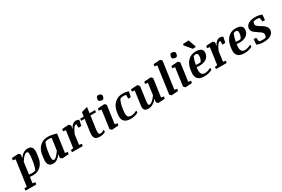

<svg xmlns="http://www.w3.org/2000/svg" viewBox="107 -2332 5969 4063"><g transform="rotate(-30 3092.0 -301.0)"><path d="M69.3 -529.8 230.5 -540.5 270 -502.4 258.3 -419.4Q298.3 -476.6 347.9 -508.5Q397.5 -540.5 446.8 -540.5Q529.8 -540.5 558.3 -492.2Q586.9 -443.8 572.8 -347.7L560.1 -255.9Q542 -132.8 465.3 -61Q388.7 10.7 277.3 10.7Q258.8 10.7 238.3 9Q217.8 7.3 199.2 4.4L178.7 151.4L243.2 161.1L233.4 212.4H-23.9L-26.4 161.1L37.1 151.4L123.5 -468.8L59.6 -478.5ZM425.3 -304.7Q437.5 -394.5 431.9 -436.3Q426.3 -478 396 -478Q364.7 -478 325 -439.7Q285.2 -401.4 246.6 -336.4L206.5 -46.4Q227.1 -43 246.3 -41.5Q265.6 -40 283.7 -40Q304.2 -40 325.2 -43.9Q346.2 -47.9 364.3 -54.7Q378.4 -83 393.1 -131.3Q407.7 -179.7 416.5 -240.7Z M1148.9 0 987.8 10.7 948.2 -27.3 959.5 -109.9Q919.4 -53.2 871.1 -21.2Q822.8 10.7 774.4 10.7Q696.3 10.7 664.1 -36.4Q631.8 -83.5 645.5 -182.1L658.2 -273.9Q676.3 -397 753.4 -468.8Q830.6 -540.5 944.3 -540.5Q990.2 -540.5 1047.6 -530Q1105 -519.5 1155.8 -502.4L1094.2 -61L1158.7 -51.3ZM793.5 -225.1Q781.7 -143.6 786.6 -97.7Q791.5 -51.8 826.7 -51.8Q851.6 -51.8 890.4 -90.6Q929.2 -129.4 970.7 -191.9L1010.7 -479.5Q997.6 -483.4 977.1 -486.6Q956.5 -489.7 934.1 -489.7Q916 -489.7 896.2 -485.8Q876.5 -481.9 857.4 -475.1Q837.9 -438.5 823.7 -389.6Q809.6 -340.8 802.2 -289.1Z M1297.9 -529.8 1459.5 -540.5 1499 -502.4 1486.8 -416.5Q1513.2 -475.6 1551.5 -508.1Q1589.8 -540.5 1634.3 -540.5Q1654.8 -540.5 1674.3 -534.7Q1693.8 -528.8 1708.5 -519L1680.2 -384.8L1608.9 -378.9V-465.8Q1603.5 -467.3 1598.9 -467.8Q1594.2 -468.3 1589.8 -468.3Q1566.4 -468.3 1536.1 -427.7Q1505.9 -387.2 1470.7 -300.8L1437.5 -61L1502 -51.3L1492.2 0H1234.4L1231.9 -51.3L1295.4 -61L1352.1 -468.8L1288.1 -478.5Z M1737.3 -529.8H1823.2L1837.4 -630.9L1985.4 -671.4L1965.3 -529.8H2100.6L2093.3 -479H1958.5L1915 -169.9Q1906.2 -110.4 1913.6 -76.7Q1920.9 -43 1953.6 -43Q1978.5 -43 2003.2 -53Q2027.8 -63 2049.8 -77.1V-25.4Q2024.4 -8.8 1986.1 1Q1947.8 10.7 1906.7 10.7Q1822.3 10.7 1791.5 -34.4Q1760.7 -79.6 1773.9 -172.4L1816.4 -479H1730Z M2169.9 -529.8 2331.5 -540.5 2371.1 -502.4 2309.6 -61 2373.5 -51.3 2363.8 0 2202.6 10.7 2163.1 -27.3 2224.1 -468.8 2160.2 -478.5ZM2255.9 -682.6Q2255.9 -718.8 2270 -745.1Q2284.2 -771.5 2303.7 -771.5Q2339.4 -771.5 2366 -757.1Q2392.6 -742.7 2392.6 -723.6Q2392.6 -686.5 2378.4 -660.6Q2364.3 -634.8 2344.7 -634.8Q2307.6 -634.8 2281.7 -648.7Q2255.9 -662.6 2255.9 -682.6Z M2891.1 -389.6 2829.6 -384.8V-480Q2813 -483.4 2795.4 -485.1Q2777.8 -486.8 2761.7 -486.8Q2745.1 -486.8 2725.3 -482.9Q2705.6 -479 2684.1 -469.7Q2662.1 -429.2 2646.7 -379.9Q2631.3 -330.6 2623 -274.4L2615.2 -216.3Q2603 -133.3 2620.4 -88.1Q2637.7 -43 2710 -43Q2741.7 -43 2779.3 -55.2Q2816.9 -67.4 2850.1 -86.9V-35.2Q2811 -12.7 2763.2 -1Q2715.3 10.7 2667.5 10.7Q2554.2 10.7 2505.4 -43.9Q2456.5 -98.6 2472.7 -209.5L2479 -254.9Q2498.5 -391.6 2579.1 -466.1Q2659.7 -540.5 2772.5 -540.5Q2813.5 -540.5 2852.5 -533.7Q2891.6 -526.9 2918.5 -515.1Z M3302.7 -529.8 3464.4 -540.5 3503.9 -502.4 3442.4 -61 3506.3 -51.3 3496.6 0 3335.4 10.7 3295.9 -27.3 3307.1 -108.9Q3264.2 -53.2 3208.5 -21.2Q3152.8 10.7 3094.7 10.7Q3027.3 10.7 3002.2 -24.7Q2977.1 -60.1 2987.3 -129.9L3033.7 -468.8L2969.2 -478.5L2979 -529.8L3140.6 -540.5L3178.7 -492.7L3133.8 -165.5Q3126 -107.4 3129.9 -79.6Q3133.8 -51.8 3159.2 -51.8Q3190.4 -51.8 3231.9 -87.6Q3273.4 -123.5 3318.4 -190.4L3356.9 -468.8L3293 -478.5Z M3659.7 -752 3821.3 -762.7 3860.8 -724.6 3768.1 -61 3832 -51.3 3822.3 0 3661.1 10.7 3621.6 -27.3 3713.9 -690.9 3649.9 -700.7Z M3966.3 -529.8 4127.9 -540.5 4167.5 -502.4 4106 -61 4169.9 -51.3 4160.2 0 3999 10.7 3959.5 -27.3 4020.5 -468.8 3956.5 -478.5ZM4052.2 -682.6Q4052.2 -718.8 4066.4 -745.1Q4080.6 -771.5 4100.1 -771.5Q4135.7 -771.5 4162.4 -757.1Q4189 -742.7 4189 -723.6Q4189 -686.5 4174.8 -660.6Q4160.6 -634.8 4141.1 -634.8Q4104 -634.8 4078.1 -648.7Q4052.2 -662.6 4052.2 -682.6Z M4725.6 -402.3Q4714.4 -323.7 4651.1 -279.5Q4587.9 -235.4 4487.3 -235.4Q4467.8 -235.4 4448.7 -237.1Q4429.7 -238.8 4416 -241.2L4412.6 -216.3Q4400.4 -131.8 4422.6 -87.4Q4444.8 -43 4509.8 -43Q4539.6 -43 4578.1 -54.2Q4616.7 -65.4 4657.7 -86.9V-35.2Q4618.2 -13.2 4568.4 -1.2Q4518.6 10.7 4467.3 10.7Q4350.1 10.7 4302.5 -45.2Q4254.9 -101.1 4270 -209.5L4276.4 -254.9Q4295.9 -390.1 4371.3 -465.3Q4446.8 -540.5 4558.1 -540.5Q4648.4 -540.5 4691.7 -506.3Q4734.9 -472.2 4725.6 -402.3ZM4477.1 -472.7Q4460.4 -436 4446.5 -389.9Q4432.6 -343.8 4423.3 -291Q4441.4 -289.1 4460.4 -287.6Q4479.5 -286.1 4494.6 -286.1Q4508.8 -286.1 4521.5 -287.8Q4534.2 -289.6 4543.5 -292.5Q4557.1 -312.5 4567.1 -337.4Q4577.1 -362.3 4581.5 -391.6Q4588.4 -442.4 4577.1 -464.6Q4565.9 -486.8 4534.2 -486.8Q4520 -486.8 4505.6 -483.4Q4491.2 -480 4477.1 -472.7ZM4612.3 -622.6 4539.6 -617.7 4405.8 -778.3 4410.6 -810.5 4550.3 -815.4 4614.7 -638.2Z M4815.9 -529.8 4977.5 -540.5 5017.1 -502.4 5004.9 -416.5Q5031.2 -475.6 5069.6 -508.1Q5107.9 -540.5 5152.3 -540.5Q5172.9 -540.5 5192.4 -534.7Q5211.9 -528.8 5226.6 -519L5198.2 -384.8L5127 -378.9V-465.8Q5121.6 -467.3 5116.9 -467.8Q5112.3 -468.3 5107.9 -468.3Q5084.5 -468.3 5054.2 -427.7Q5023.9 -387.2 4988.8 -300.8L4955.6 -61L5020 -51.3L5010.3 0H4752.4L4750 -51.3L4813.5 -61L4870.1 -468.8L4806.2 -478.5Z M5702.6 -402.3Q5691.4 -323.7 5628.2 -279.5Q5564.9 -235.4 5464.4 -235.4Q5444.8 -235.4 5425.8 -237.1Q5406.7 -238.8 5393.1 -241.2L5389.6 -216.3Q5377.4 -131.8 5399.7 -87.4Q5421.9 -43 5486.8 -43Q5516.6 -43 5555.2 -54.2Q5593.8 -65.4 5634.8 -86.9V-35.2Q5595.2 -13.2 5545.4 -1.2Q5495.6 10.7 5444.3 10.7Q5327.1 10.7 5279.5 -45.2Q5231.9 -101.1 5247.1 -209.5L5253.4 -254.9Q5272.9 -390.1 5348.4 -465.3Q5423.8 -540.5 5535.2 -540.5Q5625.5 -540.5 5668.7 -506.3Q5711.9 -472.2 5702.6 -402.3ZM5454.1 -472.7Q5437.5 -436 5423.6 -389.9Q5409.7 -343.8 5400.4 -291Q5418.5 -289.1 5437.5 -287.6Q5456.5 -286.1 5471.7 -286.1Q5485.8 -286.1 5498.5 -287.8Q5511.2 -289.6 5520.5 -292.5Q5534.2 -312.5 5544.2 -337.4Q5554.2 -362.3 5558.6 -391.6Q5565.4 -442.4 5554.2 -464.6Q5543 -486.8 5511.2 -486.8Q5497.1 -486.8 5482.7 -483.4Q5468.3 -480 5454.1 -472.7Z M6014.2 -321.8Q6111.8 -263.7 6138.7 -222.4Q6165.5 -181.2 6157.7 -127.9Q6148.4 -62 6082.3 -25.6Q6016.1 10.7 5911.1 10.7Q5864.3 10.7 5820.8 1.5Q5777.3 -7.8 5745.6 -23.4L5757.3 -150.4H5816.9L5832 -54.2Q5846.7 -49.3 5868.7 -46.1Q5890.6 -43 5915.5 -43Q5935.1 -43 5954.8 -45.2Q5974.6 -47.4 5992.2 -51.8Q5999 -62 6004.9 -76.4Q6010.7 -90.8 6013.2 -107.4Q6017.6 -138.7 6000.5 -162.6Q5983.4 -186.5 5905.3 -236.3Q5823.2 -287.1 5799.1 -324Q5774.9 -360.8 5780.8 -404.3Q5790 -467.3 5851.8 -503.9Q5913.6 -540.5 6017.6 -540.5Q6064.9 -540.5 6107.2 -531.2Q6149.4 -522 6177.7 -507.3L6165.5 -379.9H6106.4L6090.3 -477.1Q6074.2 -481.4 6053.7 -484.1Q6033.2 -486.8 6012.7 -486.8Q5995.6 -486.8 5977.5 -484.4Q5959.5 -481.9 5946.8 -478Q5939.5 -469.2 5933.6 -456.5Q5927.7 -443.8 5925.8 -430.7Q5920.9 -401.9 5936 -380.9Q5951.2 -359.9 6014.2 -321.8Z"/></g></svg>

Font: Noticia Text
Style: Bold Italic
Weight: 700
Italic angle: -8°
Designer: JM Sole
Foundry: JM Sole
Version: Version 1.003